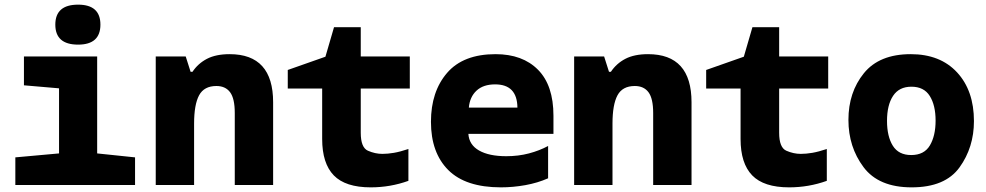

<svg xmlns="http://www.w3.org/2000/svg" viewBox="-20 -796 4240 826"><path d="M316 -604Q412 -604 412 -690Q412 -776 316 -776Q218 -776 218 -690Q218 -604 316 -604ZM46 0H561V-119L398 -136V-553H83V-429L234 -416V-136L46 -119Z M650 0H815V-264Q815 -346 836.5 -386Q858 -426 911 -426Q950 -426 970 -399Q990 -372 990 -310V0H1155V-356Q1155 -563 968 -563Q909 -563 870.5 -543Q832 -523 808 -487H800L779 -553H650Z M1575 10Q1659 10 1737 -18V-155Q1701 -143 1674.5 -138.5Q1648 -134 1625 -134Q1594 -134 1563 -147.5Q1532 -161 1532 -225V-415H1743V-553H1532V-679H1417L1380 -552L1218 -495V-415H1366V-198Q1366 -93 1416 -41.5Q1466 10 1575 10Z M2135 10Q2187 10 2240 0.5Q2293 -9 2338 -29V-168Q2301 -148 2255.5 -136Q2210 -124 2158 -124Q2084 -124 2041 -148.5Q1998 -173 1995 -220H2361V-298Q2361 -429 2294.5 -496Q2228 -563 2112 -563Q1973 -563 1903.5 -482.5Q1834 -402 1834 -272Q1834 -139 1908.5 -64.5Q1983 10 2135 10ZM1997 -333Q2001 -379 2030 -406Q2059 -433 2110 -433Q2205 -433 2206 -333Z M2450 0H2615V-264Q2615 -346 2636.5 -386Q2658 -426 2711 -426Q2750 -426 2770 -399Q2790 -372 2790 -310V0H2955V-356Q2955 -563 2768 -563Q2709 -563 2670.5 -543Q2632 -523 2608 -487H2600L2579 -553H2450Z M3375 10Q3459 10 3537 -18V-155Q3501 -143 3474.5 -138.5Q3448 -134 3425 -134Q3394 -134 3363 -147.5Q3332 -161 3332 -225V-415H3543V-553H3332V-679H3217L3180 -552L3018 -495V-415H3166V-198Q3166 -93 3216 -41.5Q3266 10 3375 10Z M3902 10Q4046 10 4108 -76Q4170 -162 4170 -275Q4170 -406 4097.5 -484.5Q4025 -563 3898 -563Q3763 -563 3696.5 -481Q3630 -399 3630 -280Q3630 -164 3695 -77Q3760 10 3902 10ZM3900 -129Q3846 -129 3821 -169Q3796 -209 3796 -276Q3796 -344 3822 -383.5Q3848 -423 3901 -423Q3955 -423 3980 -383Q4005 -343 4005 -277Q4005 -212 3980.5 -170.5Q3956 -129 3900 -129Z"/></svg>

Font: Noto Sans Mono Extra
Style: Regular
Weight: 800
Designer: Monotype Design Team
Foundry: Monotype Imaging Inc.
Version: Version 1.900